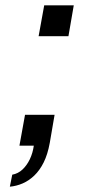

<svg xmlns="http://www.w3.org/2000/svg" viewBox="-20 -547 355 721"><path d="M17 154 26 109Q48 105 64.5 89.5Q81 74 92 51Q103 28 107 0H53L74 -116H185L167 -11Q159 33 144 63Q129 93 108.5 112.5Q88 132 64.5 142Q41 152 17 154ZM125 -411 146 -527H257L237 -411Z"/></svg>

Font: Archivo SemiBold Medium
Style: Italic
Weight: 500
Italic angle: -10°
Version: Version 2.001